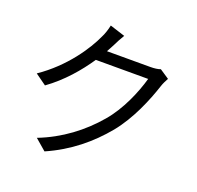

<svg xmlns="http://www.w3.org/2000/svg" viewBox="-144 -965 1185 1155"><g transform="rotate(20 449.0 -387.0)"><path d="M53 -388 124 -337C223 -408 301 -500 359 -586H694C669 -496 615 -366 536 -275C446 -169 328 -79 186 -24L257 37C403 -27 516 -121 606 -230C691 -334 748 -472 781 -573C786 -589 798 -613 806 -627L746 -667C730 -661 708 -658 681 -658H404C415 -677 424 -695 433 -712C441 -729 454 -754 470 -780L373 -811C368 -785 356 -749 346 -731C306 -642 210 -495 53 -388Z"/></g></svg>

Font: GenEiGothic-pro-Regular
Style: Regular
Weight: 400
Designer: Ryoko NISHIZUKA (kana & ideographs); Paul D. Hunt (Latin, Greek & Cyrillic); Wenlong ZHANG (bopomofo); Sandoll Communica
Foundry: Adobe Systems Incorporated; o_tamon
Version: Version 1.000.140830